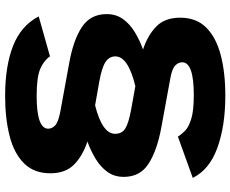

<svg xmlns="http://www.w3.org/2000/svg" viewBox="-95 -667 899 749"><g transform="rotate(-90 354.5 -292.5)"><path d="M356 137Q238 137 152.5 106Q67 75 35 10L196 -48Q204 -35 218.5 -20.5Q233 -6 265 4Q297 14 358 14Q486 14 486 -31Q486 -46 473.5 -58.5Q461 -71 421 -78L230 -113Q140 -130 89.5 -163Q39 -196 39 -259Q39 -296 58.5 -323Q78 -350 109.5 -369Q141 -388 177 -401Q122 -419 87.5 -452.5Q53 -486 53 -546Q53 -609 91.5 -648Q130 -687 198.5 -704.5Q267 -722 355 -722Q471 -722 550 -691Q629 -660 665 -591L509 -547Q494 -570 461.5 -584.5Q429 -599 355 -599Q227 -599 227 -554Q227 -539 239.5 -527Q252 -515 292 -507L483 -472Q573 -456 623.5 -422.5Q674 -389 674 -326Q674 -289 654.5 -262Q635 -235 603.5 -216Q572 -197 536 -184Q591 -166 625.5 -132.5Q660 -99 660 -39Q660 24 621.5 62.5Q583 101 514.5 119Q446 137 356 137ZM304 -230 393 -214Q509 -242 509 -292Q509 -316 487 -330.5Q465 -345 409 -355L318 -371Q207 -343 207 -293Q207 -266 228 -253Q249 -240 304 -230Z"/></g></svg>

Font: Special Gothic Expanded One
Style: Regular
Weight: 400
Designer: Alistair McCready
Foundry: Monolith
Version: Version 1.010; ttfautohint (v1.8.4.7-5d5b)